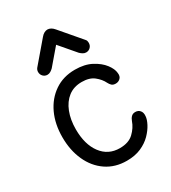

<svg xmlns="http://www.w3.org/2000/svg" viewBox="-193 -882 890 997"><g transform="rotate(-30 252.0 -383.5)"><path d="M270 15Q200 15 148 -20.5Q96 -56 68 -118Q40 -180 40 -258Q40 -337 68.5 -398Q97 -459 149 -494.5Q201 -530 271 -530Q329 -530 369.5 -508.5Q410 -487 432 -458Q454 -429 456 -404Q459 -383 447.5 -372Q436 -361 420 -361Q404 -361 396 -369Q388 -377 383 -387Q370 -414 343 -435.5Q316 -457 270 -457Q222 -457 189 -431.5Q156 -406 138.5 -361Q121 -316 121 -259Q121 -168 161.5 -114Q202 -60 271 -60Q324 -60 353.5 -88Q383 -116 395 -151Q400 -165 409 -174Q418 -183 433 -183Q450 -183 460.5 -171Q471 -159 469 -138Q468 -119 454.5 -93Q441 -67 416.5 -42Q392 -17 355.5 -1Q319 15 270 15ZM136 -578Q121 -578 110.5 -588.5Q100 -599 100 -615Q100 -621 102 -626.5Q104 -632 108 -637L213 -760Q222 -771 232 -776.5Q242 -782 252 -782Q262 -782 272 -776.5Q282 -771 291 -760L396 -637Q401 -632 402.5 -626.5Q404 -621 404 -615Q404 -599 393.5 -588.5Q383 -578 368 -578Q358 -578 349 -583.5Q340 -589 333 -596L227 -720H277L171 -596Q164 -589 155 -583.5Q146 -578 136 -578Z"/></g></svg>

Font: National Park
Style: Regular
Weight: 400
Designer: Andrea Herstowski, Ben Hoepner
Version: Version 1.009